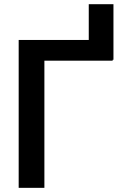

<svg xmlns="http://www.w3.org/2000/svg" viewBox="-20 -903 592 923"><path d="M525.4 -615.7H521.5V-611.3H193.4V0H69.8V-710.9H406.7V-882.8H525.4Z"/></svg>

Font: Roboto-o Medium
Style: Regular
Weight: 500
Designer: Google
Version: Version 2.134; 2016; ttfautohint (v1.6)